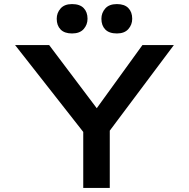

<svg xmlns="http://www.w3.org/2000/svg" viewBox="-20 -921 926 941"><path d="M388 0V-323L404 -254L54 -700H221L478 -359L432 -360L678 -700H832L510 -270L518 -331V0ZM553 -757Q515 -757 496 -776.5Q477 -796 477 -829Q477 -858 496 -879.5Q515 -901 553 -901Q590 -901 609 -881.5Q628 -862 628 -829Q628 -800 609 -778.5Q590 -757 553 -757ZM333 -757Q296 -757 277 -776.5Q258 -796 258 -829Q258 -858 277 -879.5Q296 -901 333 -901Q371 -901 390 -881.5Q409 -862 409 -829Q409 -800 390 -778.5Q371 -757 333 -757Z"/></svg>

Font: Lexend Peta Medium
Style: Regular
Weight: 500
Designer: Bonnie Shaver-Troup, Thomas Jockin
Foundry: Lexend
Version: Version 1.007